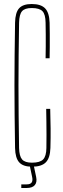

<svg xmlns="http://www.w3.org/2000/svg" viewBox="-20 -824 314 956"><path d="M139 6Q95 6 75.5 -15.8Q56 -37.5 55 -87Q53.5 -173.5 52.8 -250Q52 -326.5 52 -399.5Q52 -472.5 52.8 -548.8Q53.5 -625 55 -711Q56 -761.5 75.2 -782.8Q94.5 -804 138 -804Q184 -804 204.8 -782.2Q225.5 -760.5 227 -711Q227.5 -690.5 227.8 -656.5Q228 -622.5 227.8 -588.5Q227.5 -554.5 227 -534H207Q207.5 -563.5 207.8 -593Q208 -622.5 207.8 -652Q207.5 -681.5 207 -711Q206.5 -752.5 191.5 -768.2Q176.5 -784 138 -784Q103.5 -784 89.8 -768.2Q76 -752.5 75 -711Q73.5 -625 72.8 -548.8Q72 -472.5 72 -399.5Q72 -326.5 72.8 -250Q73.5 -173.5 75 -87Q76 -46.5 90 -30.2Q104 -14 139 -14Q179 -14 194.8 -30.2Q210.5 -46.5 211 -87Q211.5 -119.5 211.5 -152Q211.5 -184.5 211 -217Q210.5 -249.5 210 -282H230Q231.5 -229.5 232 -184.5Q232.5 -139.5 231 -87Q229.5 -37.5 208.2 -15.8Q187 6 139 6ZM86 112V94H113Q131 94 137.5 84.8Q144 75.5 140 57L128 0H148L160 57Q165.5 83 153.5 97.5Q141.5 112 113 112Z"/></svg>

Font: Big Shoulders Display Thin Thin
Style: Regular
Weight: 250
Version: Version 2.002